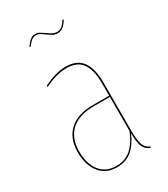

<svg xmlns="http://www.w3.org/2000/svg" viewBox="-185 -820 798 913"><g transform="rotate(-30 214.5 -363.0)"><path d="M369 3 366 9Q340 -1 330 -24.5Q320 -48 320 -99Q297 -45 264 -18Q231 9 183 9Q122 9 88.5 -33.5Q55 -76 55 -145Q55 -222 100.5 -263.5Q146 -305 229 -305H319V-374Q319 -445 293 -482.5Q267 -520 208 -520Q153 -520 87 -487L85 -494Q153 -528 208 -528Q270 -528 298.5 -488.5Q327 -449 327 -374V-106Q327 -54 336 -30.5Q345 -7 369 3ZM319 -111V-298H230Q149 -298 106 -258.5Q63 -219 63 -145Q63 -78 94.5 -38Q126 2 184 2Q231 2 263.5 -26.5Q296 -55 319 -111ZM205 -707Q190 -718 181 -723Q172 -728 162 -728Q148 -728 137 -720Q126 -712 112 -693L107 -696Q122 -717 134 -726Q146 -735 162 -735Q173 -735 183.5 -729Q194 -723 210 -712Q237 -691 256 -691Q271 -691 282.5 -699.5Q294 -708 307 -729L313 -726Q299 -704 286 -694Q273 -684 256 -684Q243 -684 231.5 -690Q220 -696 205 -707Z"/></g></svg>

Font: Fira Sans Compressed Eight
Style: Regular
Weight: 100
Width: 1
Designer: bBox Type GmbH & Carrois Corporate GbR & Edenspiekermann AG
Foundry: bBox Type GmbH & Carrois Corporate GbR & Edenspiekermann AG
Version: Version 4.301